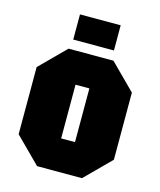

<svg xmlns="http://www.w3.org/2000/svg" viewBox="-110 -805 735 884"><g transform="rotate(15 258.0 -363.0)"><path d="M31 -120V-440L151 -560H365L485 -440V-120L365 0H151ZM225 -152H291V-408H225ZM161 -606V-726H355V-606Z"/></g></svg>

Font: Tektur Condensed ExtraBold
Style: Regular
Weight: 800
Width: 3
Designer: Adam Jagosz
Foundry: Adam Jagosz
Version: Version 1.005;gftools[0.9.30]